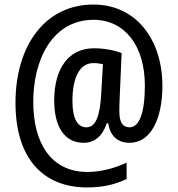

<svg xmlns="http://www.w3.org/2000/svg" viewBox="-20 -739 780 843"><path d="M693 -362C693 -568 575 -719 391 -719C184 -720 48 -546 48 -287C48 -52 162 84 363 84C431 84 486 71 536 47V-25C488 -2 424 16 364 16C203 16 126 -112 126 -292C126 -476 209 -652 391 -652C528 -652 616 -537 616 -364C616 -243 592 -180 548 -180C522 -180 504 -198 504 -249C504 -260 504 -279 505 -299L514 -506C481 -519 435 -527 393 -527C282 -527 218 -440 218 -297C218 -182 264 -112 347 -112C396 -112 430 -142 449 -198H455C463 -145 494 -112 549 -112C641 -112 693 -215 693 -362ZM298 -296C298 -397 329 -462 390 -462C406 -462 420 -460 432 -457L425 -337C420 -230 401 -180 359 -180C321 -180 298 -217 298 -296Z"/></svg>

Font: Noto Sans Lao Looped Condensed Medium
Style: Regular
Weight: 500
Width: 3
Designer: Mark Frömberg, Ben Mitchell
Foundry: The Fontpad Ltd
Version: Version 1.002